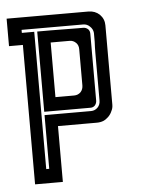

<svg xmlns="http://www.w3.org/2000/svg" viewBox="-44 -884 525 619"><g transform="rotate(-5 218.0 -574.0)"><path d="M315.4 -794.9Q315.4 -794.9 315.4 -781.2Q315.4 -768.6 315.4 -754.9Q315.4 -754.9 315.4 -746.1Q315.4 -736.3 315.4 -680.7Q315.4 -656.2 315.4 -622.1Q315.4 -586.9 315.4 -538.1Q315.4 -526.4 310.5 -517.6Q306.6 -507.8 298.8 -500Q291 -492.2 282.2 -488.3Q272.5 -484.4 260.7 -484.4Q260.7 -484.4 218.8 -484.4Q176.8 -484.4 134.8 -484.4Q134.8 -484.4 134.8 -455.1Q134.8 -426.8 134.8 -388.7Q134.8 -369.1 134.8 -349.6Q134.8 -330.1 134.8 -313.5Q134.8 -310.5 134.8 -308.6Q134.8 -306.6 134.8 -303.7Q134.8 -303.7 122.1 -303.7Q115.2 -303.7 105.5 -303.7Q75.2 -303.7 44.9 -303.7Q44.9 -303.7 44.9 -333Q44.9 -361.3 44.9 -398.4Q44.9 -418 44.9 -438.5Q44.9 -458 44.9 -474.6Q44.9 -476.6 44.9 -479.5Q44.9 -481.4 44.9 -484.4Q44.9 -484.4 44.9 -515.6Q44.9 -546.9 44.9 -578.1Q44.9 -578.1 44.9 -606.4Q44.9 -635.7 44.9 -670.9Q44.9 -691.4 44.9 -710Q44.9 -729.5 44.9 -746.1Q44.9 -748 44.9 -750Q44.9 -752.9 44.9 -754.9Q44.9 -754.9 30.3 -754.9Q14.6 -754.9 0 -754.9Q0 -754.9 0 -767.6Q0 -774.4 0 -784.2Q0 -798.8 0 -813.5Q0 -829.1 0 -843.8Q0 -843.8 14.6 -843.8Q30.3 -843.8 44.9 -843.8Q44.9 -843.8 75.2 -843.8Q105.5 -843.8 134.8 -843.8Q134.8 -843.8 178.7 -843.8Q221.7 -843.8 264.6 -843.8Q286.1 -843.8 300.8 -830.1Q315.4 -815.4 315.4 -794.9ZM276.4 -753.9Q276.4 -753.9 276.4 -756.8Q276.4 -758.8 276.4 -773.4Q275.4 -786.1 265.6 -794.9Q256.8 -803.7 244.1 -803.7Q244.1 -803.7 238.3 -803.7Q232.4 -803.7 226.6 -803.7Q226.6 -803.7 197.3 -803.7Q168 -803.7 130.9 -803.7Q110.4 -803.7 90.8 -803.7Q71.3 -803.7 54.7 -803.7Q51.8 -803.7 49.8 -803.7Q46.9 -803.7 44.9 -803.7Q44.9 -803.7 44.9 -802.7Q44.9 -801.8 44.9 -800.8Q44.9 -796.9 44.9 -793.9Q44.9 -793.9 58.6 -793.9Q71.3 -793.9 85 -793.9Q85 -793.9 85 -722.7Q85 -650.4 85 -559.6Q85 -510.7 85 -461.9Q85 -413.1 85 -373Q85 -367.2 85 -361.3Q85 -355.5 85 -349.6Q85 -349.6 86.9 -349.6Q86.9 -349.6 87.9 -349.6Q91.8 -349.6 94.7 -349.6Q94.7 -349.6 94.7 -377.9Q94.7 -405.3 94.7 -441.4Q94.7 -460 94.7 -479.5Q94.7 -498 94.7 -513.7Q94.7 -516.6 94.7 -518.6Q94.7 -520.5 94.7 -523.4Q94.7 -523.4 138.7 -523.4Q182.6 -523.4 225.6 -523.4Q225.6 -523.4 228.5 -523.4Q230.5 -523.4 245.1 -523.4Q257.8 -523.4 266.6 -532.2Q275.4 -541 275.4 -554.7Q275.4 -554.7 275.4 -562.5Q275.4 -570.3 275.4 -578.1Q275.4 -578.1 273.4 -578.1Q271.5 -578.1 269.5 -578.1Q269.5 -578.1 271.5 -578.1Q273.4 -578.1 275.4 -578.1Q275.4 -578.1 275.4 -606.4Q275.4 -634.8 275.4 -670.9Q275.4 -690.4 275.4 -709Q275.4 -728.5 276.4 -745.1Q276.4 -747.1 276.4 -749Q276.4 -752 276.4 -753.9ZM264.6 -579.1Q264.6 -579.1 264.6 -576.2Q264.6 -573.2 264.6 -555.7Q264.6 -546.9 258.8 -540Q252.9 -534.2 245.1 -534.2Q245.1 -534.2 238.3 -534.2Q232.4 -534.2 225.6 -534.2Q225.6 -534.2 225.6 -532.2Q225.6 -530.3 225.6 -529.3Q225.6 -529.3 225.6 -530.3Q225.6 -532.2 225.6 -534.2Q225.6 -534.2 182.6 -534.2Q138.7 -534.2 94.7 -534.2Q94.7 -534.2 94.7 -572.3Q94.7 -574.2 94.7 -576.2Q94.7 -618.2 94.7 -670.9Q94.7 -700.2 94.7 -728.5Q94.7 -756.8 94.7 -780.3Q94.7 -784.2 94.7 -787.1Q94.7 -791 94.7 -793.9Q94.7 -793.9 138.7 -793.9Q182.6 -793 225.6 -793Q225.6 -793 225.6 -794.9Q225.6 -795.9 225.6 -797.9Q225.6 -797.9 225.6 -795.9Q225.6 -794.9 225.6 -793Q225.6 -793 228.5 -793Q230.5 -793 243.2 -793Q252 -793 258.8 -787.1Q264.6 -781.2 264.6 -772.5Q264.6 -772.5 264.6 -765.6Q264.6 -759.8 264.6 -753.9Q264.6 -753.9 264.6 -753.9Q264.6 -752.9 264.6 -752.9Q264.6 -752.9 264.6 -724.6Q264.6 -697.3 264.6 -661.1Q264.6 -641.6 264.6 -623Q264.6 -603.5 264.6 -587.9Q264.6 -585.9 264.6 -584Q264.6 -581.1 264.6 -579.1ZM224.6 -725.6Q224.6 -738.3 216.8 -746.1Q208 -754.9 196.3 -754.9Q196.3 -754.9 175.8 -754.9Q155.3 -754.9 134.8 -754.9Q134.8 -754.9 134.8 -728.5Q134.8 -727.5 134.8 -726.6Q134.8 -697.3 134.8 -662.1Q134.8 -641.6 134.8 -623Q134.8 -603.5 134.8 -586.9Q134.8 -585 134.8 -583Q134.8 -580.1 134.8 -578.1Q134.8 -578.1 138.7 -578.1Q140.6 -578.1 142.6 -578.1Q150.4 -578.1 195.3 -578.1Q208 -578.1 216.8 -586.9Q224.6 -595.7 224.6 -608.4Q224.6 -608.4 224.6 -613.3Q224.6 -618.2 224.6 -648.4Q224.6 -662.1 224.6 -680.7Q224.6 -700.2 224.6 -725.6Z"/></g></svg>

Font: Reach
Style: Inline
Weight: 400
Designer: Billy Harris
Version: Version 1.0